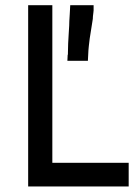

<svg xmlns="http://www.w3.org/2000/svg" viewBox="-20 -710 526 722"><path d="M176.8 -97.7H463.9V-79.1V-76.2V-72.3V-64.5V-54.7V-47.9V-42V-34.2V-26.4V-8.8H85.9V-690.4H103.5H106.4H110.4H120.1H128.9H135.7H142.6H150.4H158.2H176.8ZM260.7 -690.4H263.7H266.6H275.4H285.2H292H296.9H305.7H314.5H332V-670.9Q332 -667 331.1 -662.1Q329.1 -647.5 329.1 -641.6V-639.6L317.4 -565.4Q314.5 -543 314 -536.6Q313.5 -530.3 312.5 -520.5Q311.5 -510.7 310.5 -481.4H293.9H290H288.1H280.3H274.4H269.5H265.6H258.8H252H233.4L234.4 -502.9L235.4 -505.9V-509.8V-510.7Q235.4 -528.3 236.3 -546.9L238.3 -582L240.2 -613.3Q240.2 -627 242.2 -655.3Q242.2 -665 244.1 -690.4Z"/></svg>

Font: LeFont
Style: Default
Weight: 400
Designer: Leryon MEDIA
Version: Version 1.0